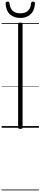

<svg xmlns="http://www.w3.org/2000/svg" viewBox="-20 -1545 491 2322"><path d="M226 14Q211 14 205 9.5Q199 5 199 -5V-1253Q199 -1263 205 -1267.5Q211 -1272 226 -1272Q239 -1272 246 -1267.5Q253 -1263 253 -1253V-5Q253 5 246.5 9.5Q240 14 226 14ZM225 -1328Q149 -1328 100.5 -1371.5Q52 -1415 48 -1505Q47 -1514 53 -1519.5Q59 -1525 72 -1525Q84 -1525 88.5 -1520Q93 -1515 95 -1505Q102 -1442 135 -1413Q168 -1384 226 -1384Q283 -1384 316.5 -1413Q350 -1442 356 -1505Q358 -1515 362.5 -1520Q367 -1525 378 -1525Q391 -1525 397 -1519.5Q403 -1514 403 -1505Q400 -1446 377 -1407Q354 -1368 315 -1348Q276 -1328 225 -1328ZM0 747H451V757H0ZM0 -20H451V0H0ZM0 -505H451V-500H0ZM0 -1267H451V-1257H0Z"/></svg>

Font: Playwrite VN Guides
Style: Regular
Weight: 400
Designer: Veronika Burian, José Scaglione
Foundry: TypeTogether
Version: Version 1.003